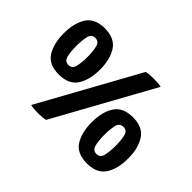

<svg xmlns="http://www.w3.org/2000/svg" viewBox="-115 -777 1007 1007"><g transform="rotate(45 388.0 -274.0)"><path d="M306 -387Q306 -310 275 -262.8Q244 -215.5 171 -215.5Q96.5 -215.5 66.5 -263.5Q36.5 -311.5 36.5 -387Q36.5 -463.5 67 -510.8Q97.5 -558 171 -558Q244 -558 275 -510.5Q306 -463 306 -387ZM484 -548Q499 -551.5 521.5 -552.2Q544 -553 564.8 -551.8Q585.5 -550.5 594.5 -548L292 0Q277 3.5 254.2 4.5Q231.5 5.5 211 4Q190.5 2.5 181.5 0ZM130 -387Q130 -346 136.8 -316.2Q143.5 -286.5 171 -286.5Q198.5 -286.5 205.5 -316.2Q212.5 -346 212.5 -387Q212.5 -428 205.5 -457.5Q198.5 -487 171 -487Q143.5 -487 136.8 -457.5Q130 -428 130 -387ZM740 -161.5Q740 -84.5 709.2 -37.2Q678.5 10 605 10Q530 10 500 -38Q470 -86 470 -161.5Q470 -238 500.8 -285.2Q531.5 -332.5 605 -332.5Q678 -332.5 709 -285Q740 -237.5 740 -161.5ZM563.5 -161.5Q563.5 -121 570.5 -90.8Q577.5 -60.5 605.5 -60.5Q632.5 -60.5 639.5 -90.2Q646.5 -120 646.5 -161.5Q646.5 -202.5 639.5 -232Q632.5 -261.5 605.5 -261.5Q577.5 -261.5 570.5 -231.8Q563.5 -202 563.5 -161.5Z"/></g></svg>

Font: Signika Negative SC SemiBold
Style: Regular
Weight: 600
Designer: Anna Giedryś
Foundry: Anna Giedryś
Version: Version 2.000; ttfautohint (v1.8.3) -l 8 -r 50 -G 200 -x 9 -